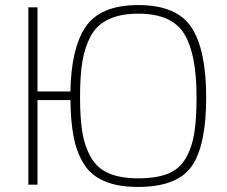

<svg xmlns="http://www.w3.org/2000/svg" viewBox="-20 -729 895 758"><path d="M409 -45Q455 -25 526.5 -25Q598 -25 643.5 -43.5Q689 -62 713.5 -104.5Q738 -147 747 -203Q756 -259 756 -347Q756 -515 707.5 -595Q659 -675 526 -675Q387 -675 339 -588Q315 -544 305.5 -487.5Q296 -431 296 -346.5Q296 -262 305 -207Q314 -152 338.5 -108.5Q363 -65 409 -45ZM258 -334H128V0H92V-700H128V-368H258Q261 -536 316 -620Q374 -709 526 -709Q678 -709 736 -620.5Q794 -532 794 -344Q794 -156 737.5 -73.5Q681 9 524 9Q367 9 311 -82Q281 -130 270 -193Q259 -251 258 -334Z"/></svg>

Font: Titillium Web[RUS by Daymarius]
Style: Regular
Weight: 200
Designer: Cyrillization by Daymarius
Foundry: Cyrillization by Daymarius
Version: Version 1.002 September 11, 2018